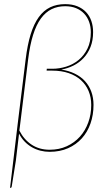

<svg xmlns="http://www.w3.org/2000/svg" viewBox="-20 -727 538 927"><path d="M104 -441.5Q112.5 -511 128 -561.2Q143.5 -611.5 167 -644Q190.5 -676.5 222.2 -691.8Q254 -707 294.5 -707Q328 -707 353.2 -696.8Q378.5 -686.5 395.5 -668.5Q412.5 -650.5 421 -625.8Q429.5 -601 429.5 -572Q429.5 -531.5 417 -500.2Q404.5 -469 383.2 -446.5Q362 -424 334.2 -410.2Q306.5 -396.5 276 -391Q312.5 -385.5 341.5 -371.2Q370.5 -357 390.5 -335Q410.5 -313 421 -284Q431.5 -255 431.5 -220.5Q431.5 -172.5 417 -131Q402.5 -89.5 375.2 -59.2Q348 -29 308.8 -11.5Q269.5 6 219.5 6Q197 6 175.2 0.5Q153.5 -5 134.2 -16Q115 -27 99 -43.5Q83 -60 72 -82L56.5 49L36.5 174Q35.5 178 33.8 179Q32 180 30.5 180H28.5L66.5 -137.5ZM73.5 -96.5Q96 -52.5 133.2 -28.2Q170.5 -4 219.5 -4Q265.5 -4 302.5 -21Q339.5 -38 365.8 -67.2Q392 -96.5 406.2 -135.8Q420.5 -175 420.5 -220Q420.5 -257 407.8 -287.5Q395 -318 370.8 -340Q346.5 -362 311.5 -374Q276.5 -386 232.5 -386H205L206 -395H233Q266 -395 299.2 -405.2Q332.5 -415.5 359 -437Q385.5 -458.5 402 -491.8Q418.5 -525 418.5 -571.5Q418.5 -598.5 410.2 -621.5Q402 -644.5 386.2 -661.2Q370.5 -678 347.5 -687.5Q324.5 -697 294.5 -697Q258.5 -697 229.2 -682.8Q200 -668.5 177.5 -637.8Q155 -607 139.8 -558.5Q124.5 -510 116 -441.5L78.5 -136.5Z"/></svg>

Font: Lato Hairline
Style: Italic
Weight: 100
Italic angle: -7°
Designer: Lukasz Dziedzic
Foundry: tyPoland Lukasz Dziedzic
Version: Version 2.007; 2014-02-27